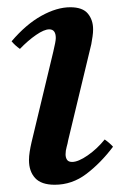

<svg xmlns="http://www.w3.org/2000/svg" viewBox="-20 -498 344 530"><path d="M269 -113Q282 -104 292 -93Q258 -48 218.5 -18Q179 12 131 12Q94 12 77 -6.5Q60 -25 60 -56Q60 -67 62 -79.5Q64 -92 67 -105L127 -355Q134 -384 134 -393Q134 -417 116 -417Q102 -417 79.5 -401.5Q57 -386 35 -363Q28 -368 22.5 -373Q17 -378 12 -384Q52 -431 94.5 -454.5Q137 -478 174 -478Q208 -478 222.5 -460.5Q237 -443 237 -417Q237 -408 235.5 -397.5Q234 -387 232 -376L168 -110Q167 -103 164 -92.5Q161 -82 161 -72Q161 -63 165 -57Q169 -51 179 -51Q196 -51 222 -69Q248 -87 269 -113Z"/></svg>

Font: Tiro Devanagari Marathi
Style: Italic
Weight: 400
Italic angle: -11°
Designer: Devanagari: John Hudson & Fiona Ross, assisted by Paul Hanslow. Latin: John Hudson with Paul Hanslow, assisted by Kaja S
Foundry: Tiro Typeworks Ltd.
Version: Version 1.52